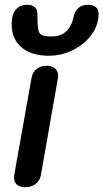

<svg xmlns="http://www.w3.org/2000/svg" viewBox="-20 -776 434 806"><path d="M39 -31Q39 -39 40 -43L112 -447Q116 -472 133 -486Q150 -500 176 -500Q198 -500 211 -489Q224 -478 224 -458Q224 -451 223 -447L152 -43Q148 -18 130 -4Q112 10 86 10Q64 10 51.5 -0.5Q39 -11 39 -31ZM29 -672Q29 -717 47 -736.5Q65 -756 93 -756Q115 -756 126 -746Q137 -736 137 -718Q137 -671 140.5 -652.5Q144 -634 156 -628.5Q168 -623 198 -623Q235 -623 258 -644.5Q281 -666 289 -705Q294 -729 309 -742.5Q324 -756 349 -756Q371 -756 382.5 -746Q394 -736 394 -718Q394 -672 365 -631.5Q336 -591 287.5 -566.5Q239 -542 184 -542Q111 -542 70 -577.5Q29 -613 29 -672Z"/></svg>

Font: Kodchasan SemiBold
Style: Italic
Weight: 600
Italic angle: -10°
Version: Version 1.000; ttfautohint (v1.6)